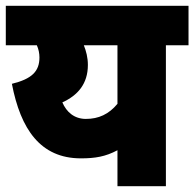

<svg xmlns="http://www.w3.org/2000/svg" viewBox="-20 -642 670 662"><path d="M630 -622H0V-486H107C113 -473 116 -458 116 -444C116 -396 90 -370 21 -353C51 -197 119 -96 259 -96C308 -96 344 -102 385 -124V0H552V-486H630ZM195 -289C248 -313 283 -353 283 -418C283 -444 277 -466 269 -486H385V-284C355 -248 320 -232 276 -232C236 -232 209 -256 195 -289Z"/></svg>

Font: Noto Sans Devanagari UI SemiCondensed Black
Style: Regular
Weight: 900
Width: 4
Designer: Jelle Bosma - Monotype Design Team
Foundry: Monotype Imaging Inc.
Version: Version 2.004